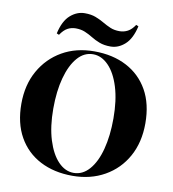

<svg xmlns="http://www.w3.org/2000/svg" viewBox="-99 -1017 1008 1118"><g transform="rotate(10 405.0 -458.5)"><path d="M405 -722Q515 -722 597 -679Q679 -636 724.5 -555.5Q770 -475 770 -360Q770 -248 723.5 -164Q677 -80 594 -33Q511 14 404 14Q295 14 212.5 -29Q130 -72 84.5 -153Q39 -234 39 -348Q39 -460 86.5 -544Q134 -628 216 -675Q298 -722 405 -722ZM401 -704Q348 -704 309 -659Q270 -614 248.5 -535Q227 -456 227 -352Q227 -246 251.5 -167.5Q276 -89 317 -46.5Q358 -4 408 -4Q461 -4 500.5 -49Q540 -94 561 -173.5Q582 -253 582 -356Q582 -463 558 -541Q534 -619 492.5 -661.5Q451 -704 401 -704ZM312 -931Q350 -931 377 -920.5Q404 -910 427 -896.5Q450 -883 473.5 -873Q497 -863 528 -863Q554 -863 576.5 -875Q599 -887 618 -916L632 -910Q615 -835 576.5 -800.5Q538 -766 492 -766Q454 -766 426.5 -776.5Q399 -787 376.5 -801Q354 -815 330 -825Q306 -835 275 -835Q249 -835 227 -823Q205 -811 185 -781L171 -787Q188 -863 227 -897Q266 -931 312 -931Z"/></g></svg>

Font: Playfair Display ExtraBold
Style: Regular
Weight: 800
Designer: Claus Eggers Sørensen
Foundry: Claus Eggers Sørensen
Version: Version 1.203